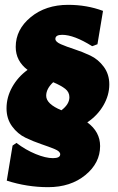

<svg xmlns="http://www.w3.org/2000/svg" viewBox="-20 -679 486 794"><path d="M262 -659Q339 -659 406 -634L383 -496L361 -488Q286 -535 237 -535Q209 -535 209 -518Q209 -506 232 -496Q255 -486 287.5 -475.5Q320 -465 353 -449.5Q386 -434 409 -403Q432 -372 432 -330Q432 -285 407.5 -243Q383 -201 341 -173Q394 -134 394 -75Q394 -5 333 45Q272 95 179 95Q92 95 8 68L32 -77L48 -88Q86 -59 127.5 -42Q169 -25 199 -25Q229 -25 229 -41Q229 -53 206 -62.5Q183 -72 150.5 -83Q118 -94 85.5 -109.5Q53 -125 30 -156.5Q7 -188 7 -231Q7 -277 30.5 -319Q54 -361 94 -390Q45 -427 45 -485Q45 -557 107 -608Q169 -659 262 -659ZM171 -283Q171 -249 234 -223Q267 -248 267 -277Q267 -298 250 -311.5Q233 -325 200 -339Q171 -312 171 -283Z"/></svg>

Font: Alegreya Sans SC Black
Style: Regular
Weight: 900
Designer: Juan Pablo del Peral
Foundry: Huerta Tipografica
Version: Version 2.007